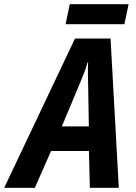

<svg xmlns="http://www.w3.org/2000/svg" viewBox="-81 -900 650 920"><path d="M-61 0 278.3 -715.3H448.7L488.3 0H349.6L345.2 -176.3H163.6L85.9 0ZM215.3 -294.4H344.7L341.3 -495.1Q340.8 -522 340.3 -547.9Q339.8 -573.7 341.3 -601.1H338.4Q332 -576.7 322.8 -552.5Q313.5 -528.3 301.8 -501ZM233.4 -784.2 253.4 -879.9H535.2L515.1 -784.2Z"/></svg>

Font: Open Sans SemiCondensed
Style: Bold Italic
Weight: 700
Width: 4
Italic angle: -12°
Designer: Monotype Design Team
Foundry: Monotype Imaging Inc.
Version: Version 3.003